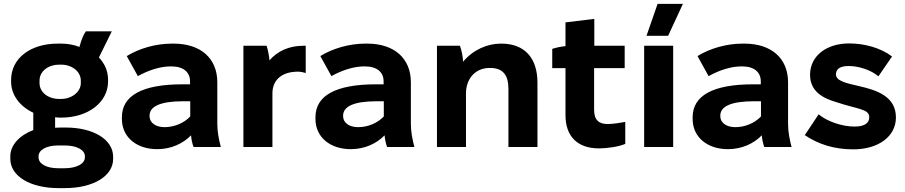

<svg xmlns="http://www.w3.org/2000/svg" viewBox="-20 -755 4647 986"><path d="M37 -336C37 -266 83 -208 151 -176V-87C82 -61 33 -11 33 47V61C33 151 138 211 279 211H314C456 211 561 151 561 61V50C561 -40 457 -100 319 -100H288C280 -100 271 -99 263 -99V-153C270 -152 279 -151 286 -151H295C433 -151 535 -230 535 -337V-345C535 -391 517 -429 488 -460L554 -594H421C409 -578 398 -552 388 -514C362 -524 330 -531 297 -531H276C138 -531 37 -457 37 -344ZM183 -341C183 -390 229 -423 283 -423H294C348 -423 395 -389 395 -341V-328C395 -283 348 -247 295 -247H282C229 -247 183 -280 183 -328ZM178 48C178 14 219 -8 279 -8H312C373 -8 416 14 416 48V53C416 86 373 109 312 109H279C219 109 178 87 178 53Z M787 11C861 11 921 -19 961 -60C963 -37 968 -16 974 0H1114C1104 -39 1096 -77 1096 -119V-332C1096 -457 1009 -531 872 -531H863C779 -531 694 -506 631 -467L688 -364C743 -395 804 -414 856 -414H860C924 -414 956 -383 956 -337V-322H917C710 -322 606 -264 606 -153V-144C606 -51 681 11 787 11ZM825 -102C779 -102 748 -125 748 -158V-161C748 -209 804 -235 921 -235H957V-157C924 -122 874 -102 825 -102Z M1230 0H1379V-275C1379 -343 1425 -387 1511 -387C1525 -387 1540 -383 1550 -380V-520H1537C1464 -520 1404 -492 1364 -445C1362 -467 1356 -500 1349 -520H1230Z M1781 11C1855 11 1915 -19 1955 -60C1957 -37 1962 -16 1968 0H2108C2098 -39 2090 -77 2090 -119V-332C2090 -457 2003 -531 1866 -531H1857C1773 -531 1688 -506 1625 -467L1682 -364C1737 -395 1798 -414 1850 -414H1854C1918 -414 1950 -383 1950 -337V-322H1911C1704 -322 1600 -264 1600 -153V-144C1600 -51 1675 11 1781 11ZM1819 -102C1773 -102 1742 -125 1742 -158V-161C1742 -209 1798 -235 1915 -235H1951V-157C1918 -122 1868 -102 1819 -102Z M2224 0H2373V-275C2373 -352 2422 -406 2494 -406H2498C2562 -406 2591 -370 2591 -299V0H2740V-331C2740 -457 2674 -531 2555 -531H2552C2483 -531 2410 -500 2358 -438C2358 -460 2350 -499 2342 -520H2224Z M3056 7C3096 7 3156 -1 3191 -16V-129C3171 -125 3127 -118 3101 -118C3056 -118 3031 -138 3031 -191V-405H3188V-520H3032V-658L2884 -640V-518C2861 -516 2834 -510 2816 -504V-405H2884V-164C2884 -51 2949 7 3056 7Z M3411 -571 3487 -735H3357L3300 -571ZM3288 0H3437V-520H3288Z M3718 11C3792 11 3852 -19 3892 -60C3894 -37 3899 -16 3905 0H4045C4035 -39 4027 -77 4027 -119V-332C4027 -457 3940 -531 3803 -531H3794C3710 -531 3625 -506 3562 -467L3619 -364C3674 -395 3735 -414 3787 -414H3791C3855 -414 3887 -383 3887 -337V-322H3848C3641 -322 3537 -264 3537 -153V-144C3537 -51 3612 11 3718 11ZM3756 -102C3710 -102 3679 -125 3679 -158V-161C3679 -209 3735 -235 3852 -235H3888V-157C3855 -122 3805 -102 3756 -102Z M4362 12C4489 12 4581 -53 4581 -152C4581 -260 4482 -292 4395 -312C4318 -329 4273 -341 4273 -373C4273 -399 4292 -416 4338 -416C4391 -416 4454 -395 4491 -363L4561 -465C4504 -508 4423 -532 4340 -532C4226 -532 4140 -469 4140 -371C4140 -286 4205 -251 4273 -231C4387 -193 4444 -196 4444 -153C4444 -121 4417 -105 4368 -105C4305 -105 4228 -131 4184 -168L4113 -61C4184 -13 4266 12 4362 12Z"/></svg>

Font: Fixel Display Bold
Style: Bold
Weight: 700
Designer: AlfaBravo + MacPaw
Foundry: Kyrylo Tkachov, Marchela Mozhyna, Serhii Makarenko, Maria Weinstein, Zakhar Kryvoshyya
Version: Version 1.211